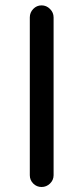

<svg xmlns="http://www.w3.org/2000/svg" viewBox="-20 -708 318 733"><path d="M93.8 -39.1V-641.6Q93.8 -660.2 106.9 -673.8Q120.1 -687.5 138.7 -687.5Q157.2 -687.5 170.9 -673.8Q184.6 -660.2 184.6 -641.6V-39.1Q184.6 -20.5 170.9 -7.3Q157.2 5.9 138.7 5.9Q120.1 5.9 106.9 -7.3Q93.8 -20.5 93.8 -39.1Z"/></svg>

Font: FakePearl
Style: Regular
Weight: 400
Version: Version 1.2